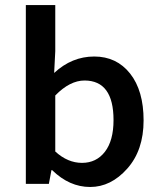

<svg xmlns="http://www.w3.org/2000/svg" viewBox="-20 -726 640 758"><path d="M428.2 -252Q428.2 -407.7 314 -408.2Q255.9 -408.2 198.2 -349.1V-127.9Q247.1 -83 303.7 -83Q360.4 -83 394.3 -127Q428.2 -170.9 428.2 -252ZM82 0V-706.1H198.2V-523.9L193.8 -438Q263.7 -502.9 352.1 -502.9Q440.4 -502.9 493.7 -435.5Q546.9 -368.2 546.9 -250.5Q546.9 -132.8 482.4 -60.3Q418 12.2 335.9 12.2Q253.9 12.2 186 -54.2H183.1L172.9 0Z"/></svg>

Font: SourceCodePro-Semibold
Style: Regular
Weight: 600
Monospace: yes
Designer: Paul D. Hunt
Foundry: Adobe Systems Incorporated
Version: Version 1.009;PS 1.000;hotconv 1.0.70;makeotf.lib2.5.5900